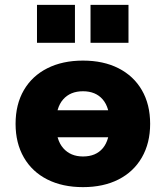

<svg xmlns="http://www.w3.org/2000/svg" viewBox="-20 -758 681 789"><path d="M321 11Q237 11 174.5 -20.5Q112 -52 78 -111Q44 -170 44 -249Q44 -329 78 -387.5Q112 -446 174.5 -477.5Q237 -509 321 -509Q405 -509 467 -477.5Q529 -446 563 -387.5Q597 -329 597 -249Q597 -170 563 -111Q529 -52 467 -20.5Q405 11 321 11ZM321 -115Q374 -115 402.5 -149Q431 -183 431 -250Q431 -316 402 -349.5Q373 -383 321 -383Q269 -383 239.5 -349.5Q210 -316 210 -250Q210 -183 240 -149Q270 -115 321 -115ZM170 -194V-305H472V-194ZM352 -582V-738H508V-582ZM132 -582V-738H288V-582Z"/></svg>

Font: Nunito Sans 10pt Black
Style: Regular
Weight: 900
Designer: Vernon Adams
Foundry: Vernon Adams
Version: Version 3.101;gftools[0.9.27]